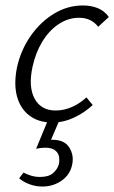

<svg xmlns="http://www.w3.org/2000/svg" viewBox="-20 -440 418 702"><path d="M171 8Q121 8 87.5 -17.5Q54 -43 42 -88Q30 -133 42 -193Q56 -257 92 -308.5Q128 -360 177.5 -390Q227 -420 283 -420Q314 -420 338 -410Q362 -400 378 -378L339 -342Q327 -358 309.5 -366.5Q292 -375 269 -375Q229 -375 194 -351.5Q159 -328 134.5 -287.5Q110 -247 99 -196Q83 -123 106.5 -79.5Q130 -36 183 -36Q215 -36 244.5 -49.5Q274 -63 296 -84L319 -56Q289 -28 250.5 -10Q212 8 171 8ZM155 0H197L161 84L132 77Q140 74 150.5 72.5Q161 71 171 71Q216 71 233.5 99.5Q251 128 244 161Q237 198 206 220Q175 242 135 242Q110 242 87.5 233.5Q65 225 50 212L66 191Q79 198 94.5 202.5Q110 207 126 207Q158 207 174 193Q190 179 195 161Q198 148 196 134Q194 120 182 110Q170 100 145 100Q137 100 129 101Q121 102 112 104Z"/></svg>

Font: Ysabeau Office Light
Style: Italic
Weight: 300
Italic angle: -12°
Designer: Christian Thalmann (Catharsis Fonts)
Version: Version 2.001;gftools[0.9.30]; featfreeze: tnum,lnum,ss02